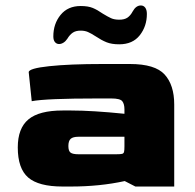

<svg xmlns="http://www.w3.org/2000/svg" viewBox="-20 -682 712 702"><path d="M45 -143Q45 -213 84 -245.5Q123 -278 209 -278H240Q317 -278 435 -266V-282Q435 -302 427 -312Q419 -322 387 -322H337Q148 -322 96 -312L85 -418Q85 -432 160 -440Q235 -448 355 -448H455Q547 -448 582 -409.5Q617 -371 617 -300V0H475L436 -20Q345 0 239 0H209Q121 0 83 -33Q45 -66 45 -143ZM405 -118Q421 -118 426.5 -119.5Q432 -121 433.5 -126.5Q435 -132 435 -147V-182H267Q247 -182 238.5 -174.5Q230 -167 230 -148Q230 -130 238 -124Q246 -118 267 -118ZM330 -549Q313 -560 301.5 -565Q290 -570 275 -570Q257 -570 246 -562.5Q235 -555 226 -540Q220 -531 212 -526Q204 -521 196 -521Q187 -521 181 -528Q175 -535 175 -549Q175 -595 201.5 -627.5Q228 -660 275 -660Q302 -660 319 -653Q336 -646 356 -632Q374 -621 386 -615.5Q398 -610 416 -610Q435 -610 446 -617.5Q457 -625 465 -640Q477 -662 495 -662Q505 -662 511 -654Q517 -646 517 -631Q517 -586 491 -553Q465 -520 416 -520Q388 -520 369.5 -527.5Q351 -535 330 -549Z"/></svg>

Font: Gold Bold
Style: Regular
Weight: 400
Designer: jaiki
Version: Version 1.000